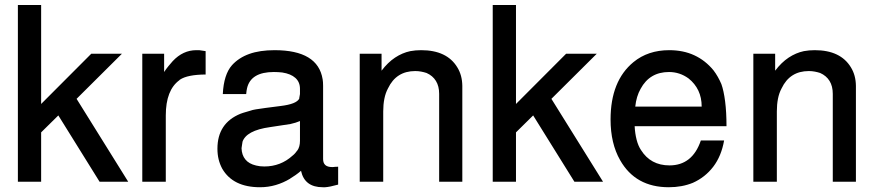

<svg xmlns="http://www.w3.org/2000/svg" viewBox="-20 -744 3595 786"><path d="M148.4 -723.6V-318.4L353.5 -523.9H479L293.5 -339.4L504.9 0H387.7L218.8 -271.5L148.4 -202.1V0H53.2V-723.6Z M562.5 -523.9H651.9V-449.2Q660.2 -461.9 669.4 -473.1Q678.7 -484.4 687 -493.7Q729 -538.6 783.7 -538.6H795.4L821.8 -534.7V-439Q747.6 -438.5 716.8 -418L713.9 -416L715.8 -417L714.8 -416Q658.7 -375.5 658.7 -271.5V0H562.5Z M1364.3 -61.5V11.7Q1329.1 21.5 1311 22.5H1301.3Q1227.1 22.5 1212.4 -44.4V-44.9Q1201.2 -35.2 1189.9 -27.3Q1178.7 -19.5 1167.5 -12.7H1168Q1139.6 4.4 1108.9 13.4Q1078.1 22.5 1044.4 22.5Q933.6 22.5 889.6 -53.7Q879.9 -71.8 875 -91.8Q870.1 -111.8 870.1 -135.3Q870.1 -239.7 964.4 -278.3L975.6 -282.2L1008.8 -292Q1011.2 -293 1014.2 -293.7Q1017.1 -294.4 1020 -294.9L1027.8 -296.4Q1042.5 -298.8 1067.6 -302.2Q1092.8 -305.7 1128.9 -310.1Q1193.8 -317.9 1205.1 -340.3V-342.8L1208 -358.9V-380.4Q1208 -408.2 1189.2 -425Q1170.4 -441.9 1135.3 -447.3Q1127.4 -448.2 1118.4 -448.7Q1109.4 -449.2 1101.1 -449.2Q1006.3 -449.2 991.2 -382.3Q990.2 -377.4 989.3 -372.1Q988.3 -366.7 987.8 -358.9H892.1Q896 -439 929.7 -477.1Q957.5 -507.8 1000.5 -523.2Q1043.5 -538.6 1104 -538.6Q1281.7 -538.6 1300.8 -419.4V-419.9Q1301.8 -414.1 1302.2 -407.5Q1302.7 -400.9 1302.7 -392.6V-92.8Q1302.7 -60.1 1339.4 -60.1H1341.3Q1343.3 -60.1 1345.7 -60.3Q1348.1 -60.5 1351.6 -61ZM1208 -248.5Q1199.7 -245.1 1190.2 -241.9Q1180.7 -238.8 1168.9 -236.3L1085.4 -223.6Q987.3 -210 972.2 -162.1L972.7 -163.1Q971.7 -156.2 970.7 -150.1Q969.7 -144 968.8 -137.2Q969.7 -109.4 984.4 -91.3Q999 -73.2 1028.3 -66.4Q1043 -62.5 1062 -62.5Q1128.9 -62.5 1177.7 -106.9Q1184.1 -111.8 1188.7 -117.4Q1193.4 -123 1197.3 -128.4V-127.9Q1208 -143.1 1208 -167.5Z M1452.6 -523.9H1542V-454.6Q1567.4 -488.3 1597.2 -508.1Q1627 -527.8 1659.7 -534.7Q1680.7 -538.6 1704.1 -538.6Q1809.6 -538.6 1852.1 -468.3Q1872.1 -436 1872.6 -392.6V0H1777.8V-359.9Q1777.8 -391.1 1764.6 -412.6Q1751.5 -434.1 1726.1 -445.3Q1715.8 -448.7 1704.1 -450.9Q1692.4 -453.1 1679.7 -453.1Q1602.1 -453.1 1568.4 -382.3Q1558.1 -363.3 1553.5 -339.6Q1548.8 -315.9 1548.8 -288.1V0H1452.6Z M2092.3 -723.6V-318.4L2297.4 -523.9H2422.9L2237.3 -339.4L2448.7 0H2331.5L2162.6 -271.5L2092.3 -202.1V0H1997.1V-723.6Z M2578.1 -227.5Q2579.6 -197.3 2586.2 -171.9Q2592.8 -146.5 2604 -129.9Q2643.6 -66.9 2720.7 -66.9Q2814.5 -66.9 2849.1 -168.9H2944.3Q2933.1 -105 2899.9 -61.5Q2866.7 -18.1 2816.4 4.4Q2772 22.5 2717.8 22.5Q2581.5 22.5 2518.6 -88.4Q2479.5 -156.7 2479.5 -254.9Q2479.5 -412.6 2573.2 -489.7Q2632.8 -538.6 2719.7 -538.6Q2777.3 -538.6 2822.5 -517.6Q2867.7 -496.6 2900.9 -456.1Q2910.6 -443.4 2918.7 -429Q2926.8 -414.6 2933.1 -399.9Q2942.9 -372.6 2948.5 -328.6Q2954.1 -284.7 2954.1 -227.5ZM2852.1 -300.8Q2852.1 -302.2 2852.3 -304Q2852.5 -305.7 2852.5 -306.6V-307.6H2858.9ZM2852.5 -307.6Q2852.5 -344.2 2838.9 -373Q2825.2 -401.9 2798.8 -422.9Q2762.7 -449.2 2718.8 -449.2Q2639.6 -449.2 2602.5 -380.4Q2585 -349.6 2580.6 -307.6Z M3064 -523.9H3153.3V-454.6Q3178.7 -488.3 3208.5 -508.1Q3238.3 -527.8 3271 -534.7Q3292 -538.6 3315.4 -538.6Q3420.9 -538.6 3463.4 -468.3Q3483.4 -436 3483.9 -392.6V0H3389.2V-359.9Q3389.2 -391.1 3376 -412.6Q3362.8 -434.1 3337.4 -445.3Q3327.1 -448.7 3315.4 -450.9Q3303.7 -453.1 3291 -453.1Q3213.4 -453.1 3179.7 -382.3Q3169.4 -363.3 3164.8 -339.6Q3160.2 -315.9 3160.2 -288.1V0H3064Z"/></svg>

Font: SolaimanLipi
Style: Bold
Weight: 700
Designer: Solaiman Karim
Foundry: Al Mamun Sumon
Version: Version 2.000